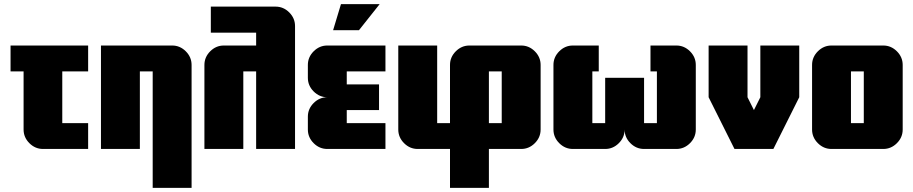

<svg xmlns="http://www.w3.org/2000/svg" viewBox="-20 -720 4414 928"><path d="M406 0H188Q150 0 122 -28Q94 -56 94 -94V-375H31V-500H406V-375H281V-125H406Z M906 -406V188H718V-375H656V0H468V-500H812Q850 -500 878 -472Q906 -444 906 -406Z M1406 -594V0H1218V-375H1156V0H968V-406Q968 -444 996 -472Q1024 -500 1062 -500H1218V-562H999V-688H1312Q1350 -688 1378 -660Q1406 -632 1406 -594Z M1815 -700 1715 -574H1590L1628 -700ZM1843 -125V0H1562Q1524 0 1496 -28Q1468 -56 1468 -94V-156Q1468 -194 1496 -222Q1524 -250 1562 -250Q1524 -250 1496 -278Q1468 -306 1468 -344V-406Q1468 -444 1496 -472Q1524 -500 1562 -500H1843V-375H1656V-312H1812V-188H1656V-125Z M2155 -406Q2155 -444 2183 -472Q2211 -500 2249 -500H2499Q2537 -500 2565 -472Q2593 -444 2593 -406V-94Q2593 -56 2565 -28Q2537 0 2499 0H2343V188H2155V0H1999Q1961 0 1933 -28Q1905 -56 1905 -94V-500H2093V-125H2155ZM2343 -125H2405V-375H2343Z M2999 -94Q2999 -56 2971 -28Q2943 0 2905 0H2749Q2711 0 2683 -28Q2655 -56 2655 -94V-406Q2655 -444 2683 -472Q2711 -500 2749 -500H2874V-375H2843V-125H2905V-344H3093V-125H3155V-375H3124V-500H3249Q3287 -500 3315 -472Q3343 -444 3343 -406V-94Q3343 -56 3315 -28Q3287 0 3249 0H3093Q3055 0 3027 -28Q2999 -56 2999 -94Z M3843 -250 3718 0H3530L3405 -250V-500H3593V-250L3624 -188L3655 -250V-500H3843Z M4155 -125V-375H4093V-125ZM4343 -406V-94Q4343 -56 4315 -28Q4287 0 4249 0H3999Q3961 0 3933 -28Q3905 -56 3905 -94V-406Q3905 -444 3933 -472Q3961 -500 3999 -500H4249Q4287 -500 4315 -472Q4343 -444 4343 -406Z"/></svg>

Font: CostaRica
Style: Normal
Weight: 900
Version: Version 1.3